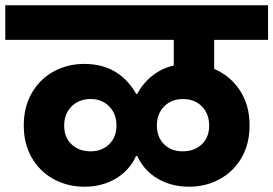

<svg xmlns="http://www.w3.org/2000/svg" viewBox="-37 -760 1035 727"><path d="M774 -609V-499Q835 -473 871.5 -417.5Q908 -362 908 -285Q908 -215 877.5 -162.5Q847 -110 794.5 -81.5Q742 -53 679 -53Q612 -53 560 -83.5Q508 -114 483 -169H478Q453 -114 401 -83.5Q349 -53 283 -53Q219 -53 166.5 -81.5Q114 -110 83.5 -162.5Q53 -215 53 -285Q53 -355 83.5 -408Q114 -461 166.5 -489.5Q219 -518 282 -518Q414 -518 479 -404H482Q531 -491 621 -512V-609H-17V-740H978V-609ZM404 -285Q404 -329 376.5 -357Q349 -385 306 -385Q262 -385 234 -357Q206 -329 206 -284Q206 -240 234 -213.5Q262 -187 306 -187Q349 -187 376.5 -214Q404 -241 404 -285ZM755 -284Q755 -329 727.5 -357Q700 -385 656 -385Q612 -385 584.5 -357Q557 -329 557 -285Q557 -241 584 -214Q611 -187 655 -187Q699 -187 727 -213.5Q755 -240 755 -284Z"/></svg>

Font: Poppins A&M
Style: Bold-A&M
Weight: 700
Designer: Ninad Kale (Devanagari), Jonny Pinhorn (Latin)
Foundry: Indian Type Foundry
Version: 4.004